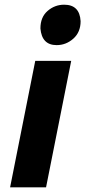

<svg xmlns="http://www.w3.org/2000/svg" viewBox="-20 -797 363 817"><path d="M221 -605Q158 -605 152 -676Q152 -724 182.5 -750.5Q213 -777 253 -777Q319 -777 323 -707Q323 -660 292 -632.5Q261 -605 221 -605ZM176 0H23L130 -538H283Z"/></svg>

Font: Argentum Sans SemiBold
Style: Italic
Weight: 600
Italic angle: -11°
Designer: Julieta Ulanovsky (font), Cristiano Sobral (main changes and remaster)
Foundry: Julieta Ulanovsky (font), Cristiano Sobral (main changes and remaster)
Version: Version 2.007;June 15, 2022;FontCreator 14.0.0.2814 64-bit; 